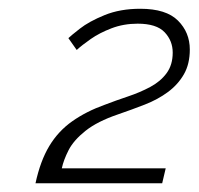

<svg xmlns="http://www.w3.org/2000/svg" viewBox="-20 -831 453 438"><path d="M61 -413Q72 -464 92.5 -498Q113 -532 145 -554.5Q177 -577 219 -592Q245 -602 272 -611Q299 -620 322.5 -632.5Q346 -645 360 -664Q374 -683 374 -711Q374 -738 355.5 -757.5Q337 -777 294 -777Q262 -777 234.5 -766.5Q207 -756 187 -742Q167 -728 155 -717L136 -744Q141 -749 162 -765.5Q183 -782 218.5 -796.5Q254 -811 300 -811Q359 -811 386 -784Q413 -757 413 -718Q413 -685 399.5 -661.5Q386 -638 363 -621Q340 -604 310.5 -592.5Q281 -581 249 -570Q202 -554 175 -532.5Q148 -511 136.5 -488.5Q125 -466 121 -447H358L350 -413Z"/></svg>

Font: Raleway Thin Light
Style: Italic
Weight: 300
Italic angle: -12°
Version: Version 4.026